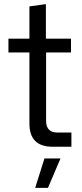

<svg xmlns="http://www.w3.org/2000/svg" viewBox="-20 -713 399 933"><path d="M235 0Q123 0 123 -113V-458H21V-525H123V-682L203 -693V-525H325V-458H204V-126Q204 -69 259 -69H327V0ZM151 200 196 57H274L213 200Z"/></svg>

Font: Mona Sans
Style: Regular
Weight: 400
Designer: Deni Anggara
Foundry: GitHub
Version: Version 2.000;Glyphs 3.2.3 (3260)